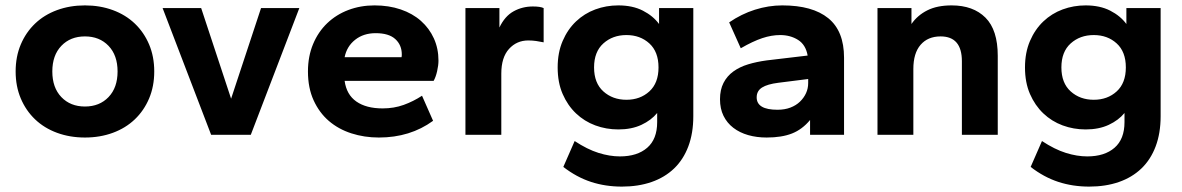

<svg xmlns="http://www.w3.org/2000/svg" viewBox="-20 -500 4385 712"><path d="M295 10Q239 10 191.5 -7.5Q144 -25 110 -57.5Q76 -90 57 -135Q38 -180 38 -235Q38 -290 57 -335Q76 -380 110 -412.5Q144 -445 191.5 -462.5Q239 -480 295 -480Q351 -480 398.5 -462.5Q446 -445 480 -412.5Q514 -380 533 -335Q552 -290 552 -235Q552 -180 533 -135Q514 -90 480 -57.5Q446 -25 398.5 -7.5Q351 10 295 10ZM295 -105Q349 -105 382.5 -140Q416 -175 416 -235Q416 -295 382.5 -330Q349 -365 295 -365Q241 -365 207.5 -330Q174 -295 174 -235Q174 -175 207.5 -140Q241 -105 295 -105Z M763 0 583 -470H726L837 -134L948 -470H1090L910 0Z M1385 10Q1331 10 1283 -5.5Q1235 -21 1199.5 -51.5Q1164 -82 1143 -128Q1122 -174 1122 -235Q1122 -291 1141 -336.5Q1160 -382 1193.5 -414Q1227 -446 1272 -463Q1317 -480 1369 -480Q1422 -480 1466 -465Q1510 -450 1541 -422.5Q1572 -395 1589 -357.5Q1606 -320 1606 -275Q1606 -258 1601 -236Q1596 -214 1588 -200H1258Q1265 -149 1301.5 -123.5Q1338 -98 1399 -98Q1441 -98 1477 -111Q1513 -124 1545 -145L1586 -52Q1501 10 1385 10ZM1373 -377Q1328 -377 1297 -352.5Q1266 -328 1258 -288H1469Q1470 -291 1470 -298Q1470 -333 1446 -355Q1422 -377 1373 -377Z M1706 0V-470H1832V-398Q1852 -440 1884.5 -458Q1917 -476 1956 -476Q1984 -476 1996 -470V-343Q1982 -346 1968 -348Q1954 -350 1939 -350Q1896 -350 1867.5 -318.5Q1839 -287 1839 -227V0Z M2273 -20Q2228 -20 2187.5 -35Q2147 -50 2116 -79.5Q2085 -109 2066.5 -151.5Q2048 -194 2048 -250Q2048 -305 2066.5 -348Q2085 -391 2116 -420.5Q2147 -450 2187.5 -465Q2228 -480 2273 -480Q2326 -480 2364 -460.5Q2402 -441 2424 -411V-470H2551V-69Q2551 -6 2532.5 43Q2514 92 2479.5 125Q2445 158 2396 175Q2347 192 2286 192Q2225 192 2171.5 174.5Q2118 157 2069 119L2111 23Q2158 54 2199.5 67Q2241 80 2279 80Q2343 80 2380 48Q2417 16 2417 -47V-81Q2395 -54 2358.5 -37Q2322 -20 2273 -20ZM2303 -130Q2354 -130 2388 -161Q2422 -192 2422 -250Q2422 -308 2388 -339Q2354 -370 2303 -370Q2252 -370 2217.5 -339Q2183 -308 2183 -250Q2183 -192 2217.5 -161Q2252 -130 2303 -130Z M2823 10Q2786 10 2754.5 1Q2723 -8 2699.5 -26Q2676 -44 2663 -70.5Q2650 -97 2650 -132Q2650 -167 2663 -192.5Q2676 -218 2699.5 -235Q2723 -252 2754.5 -261.5Q2786 -271 2823 -276L2975 -294Q2968 -334 2939.5 -352Q2911 -370 2873 -370Q2841 -370 2806.5 -358.5Q2772 -347 2727 -321L2684 -417Q2729 -448 2779.5 -464Q2830 -480 2881 -480Q2993 -480 3051.5 -432.5Q3110 -385 3110 -286V0H2984V-55Q2955 -20 2917 -5Q2879 10 2823 10ZM2863 -93Q2890 -93 2911 -101Q2932 -109 2946.5 -123Q2961 -137 2969 -154.5Q2977 -172 2977 -192V-207L2866 -193Q2826 -188 2806 -175.5Q2786 -163 2786 -139Q2786 -93 2863 -93Z M3547 0V-273Q3547 -365 3468 -365Q3421 -365 3394 -334Q3367 -303 3367 -244V0H3234V-470H3360V-411Q3382 -443 3418.5 -461.5Q3455 -480 3509 -480Q3589 -480 3634.5 -434.5Q3680 -389 3680 -293V0Z M4006 -20Q3961 -20 3920.5 -35Q3880 -50 3849 -79.5Q3818 -109 3799.5 -151.5Q3781 -194 3781 -250Q3781 -305 3799.5 -348Q3818 -391 3849 -420.5Q3880 -450 3920.5 -465Q3961 -480 4006 -480Q4059 -480 4097 -460.5Q4135 -441 4157 -411V-470H4284V-69Q4284 -6 4265.5 43Q4247 92 4212.5 125Q4178 158 4129 175Q4080 192 4019 192Q3958 192 3904.5 174.5Q3851 157 3802 119L3844 23Q3891 54 3932.5 67Q3974 80 4012 80Q4076 80 4113 48Q4150 16 4150 -47V-81Q4128 -54 4091.5 -37Q4055 -20 4006 -20ZM4036 -130Q4087 -130 4121 -161Q4155 -192 4155 -250Q4155 -308 4121 -339Q4087 -370 4036 -370Q3985 -370 3950.5 -339Q3916 -308 3916 -250Q3916 -192 3950.5 -161Q3985 -130 4036 -130Z"/></svg>

Font: Celebes
Style: Bold
Weight: 700
Designer: Anugrah Pasau
Foundry: Lafontype
Version: Version 1.000; ttfautohint (v1.8.4)